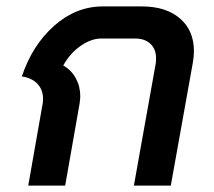

<svg xmlns="http://www.w3.org/2000/svg" viewBox="-20 -578 665 598"><path d="M113 -256Q114 -261 114 -271Q114 -298 97 -316.5Q80 -335 48 -340Q81 -438 149 -498Q217 -558 300 -558H422Q497 -558 540.5 -520.5Q584 -483 584 -419Q584 -403 581 -385L512 0H397L465 -380Q466 -386 466 -397Q466 -425 448.5 -441.5Q431 -458 401 -458H295Q264 -458 231 -435Q198 -412 177 -374Q202 -360 216 -334.5Q230 -309 230 -278Q230 -272 228 -256L183 0H68Z"/></svg>

Font: Bai Jamjuree SemiBold
Style: Italic
Weight: 600
Italic angle: -10°
Version: Version 1.000; ttfautohint (v1.6)